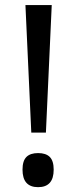

<svg xmlns="http://www.w3.org/2000/svg" viewBox="-20 -735 310 770"><path d="M164.1 -203.1H105.5L82 -714.8H187.5ZM195.3 -54.7Q195.3 -19.5 179.7 -2Q164.1 15.6 132.8 15.6Q101.6 15.6 85.9 -2Q70.3 -19.5 70.3 -54.7Q70.3 -89.8 85.9 -105.5Q101.6 -121.1 132.8 -121.1Q164.1 -121.1 179.7 -105.5Q195.3 -89.8 195.3 -54.7Z"/></svg>

Font: Droid Sans Fallback
Style: Regular
Weight: 400
Designer: Steve Matteson
Foundry: Ascender Corporation
Version: 3.00 (Khmer version)